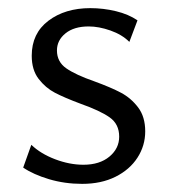

<svg xmlns="http://www.w3.org/2000/svg" viewBox="-20 -443 418 472"><path d="M37 -31 57 -87Q80 -65 115.5 -51.5Q151 -38 185 -38Q225 -38 249 -58Q273 -78 273 -107Q273 -138 249.5 -154.5Q226 -171 178 -188Q138 -203 115 -215Q92 -227 75 -249Q58 -271 58 -306Q58 -361 99 -392Q140 -423 202 -423Q234 -423 265 -415.5Q296 -408 318 -393L298 -340Q280 -358 251.5 -368Q223 -378 198 -378Q162 -378 141 -361Q120 -344 120 -319Q120 -291 143 -275Q166 -259 212 -243Q253 -228 277.5 -215Q302 -202 319.5 -179Q337 -156 337 -120Q337 -85 318 -55.5Q299 -26 264 -8.5Q229 9 182 9Q139 9 100.5 -2.5Q62 -14 37 -31Z"/></svg>

Font: LXGW Bright TC
Style: Regular
Weight: 400
Designer: Christian Thalmann (Catharsis Fonts)
Foundry: LXGW / Christian Thalmann (Catharsis Fonts) / Fontworks Inc.
Version: Version 5.501